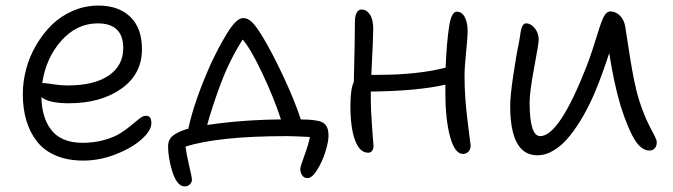

<svg xmlns="http://www.w3.org/2000/svg" viewBox="-20 -541 2420 690"><path d="M279.8 36.1Q224.1 36.1 181.9 18.6Q139.6 1 113.8 -31.5Q87.9 -64 75 -106.9Q62 -149.9 62 -203.1Q62 -248 74.2 -293.5Q86.4 -338.9 110.4 -379.6Q134.3 -420.4 166.5 -451.9Q198.7 -483.4 242.2 -502.2Q285.6 -521 334 -521Q405.8 -521 448 -480.7Q490.2 -440.4 490.2 -363.8Q490.2 -274.9 416.3 -222.4Q342.3 -169.9 227.1 -169.9Q155.8 -169.9 128.9 -191.9Q129.4 -156.7 137.5 -128.2Q145.5 -99.6 162.4 -76.4Q179.2 -53.2 208 -40.5Q236.8 -27.8 275.9 -27.8Q318.4 -27.8 354.2 -37.8Q390.1 -47.9 412.4 -62Q434.6 -76.2 451.4 -90.6Q468.3 -105 481.4 -115Q494.6 -125 503.9 -125Q514.6 -125 519.3 -118.7Q523.9 -112.3 523.9 -98.1Q523.9 -72.3 489.5 -41Q455.1 -9.8 396.7 13.2Q338.4 36.1 279.8 36.1ZM139.2 -242.2Q145.5 -242.2 172.1 -238Q198.7 -233.9 223.1 -233.9Q318.4 -233.9 370.6 -269.5Q422.9 -305.2 422.9 -368.2Q422.9 -457 331.1 -457Q255.9 -457 200.4 -394.8Q145 -332.5 131.8 -242.2Z M1085 99.1Q1072.8 99.1 1065.9 89.1Q1059.1 79.1 1059.1 65.9Q1059.1 58.6 1073.7 18.8Q1088.4 -21 1093.8 -48.8Q1030.8 -51.8 1011.7 -51.8Q765.1 -51.8 647 -14.2Q649.9 12.2 659.9 55.2Q669.9 98.1 669.9 104Q669.9 113.8 662.6 121.3Q655.3 128.9 643.1 128.9Q617.2 128.9 599.6 77.1Q584 25.9 584 -15.1Q584 -36.1 596.9 -49.3Q609.9 -62.5 639.6 -73.2Q648.4 -76.7 656.7 -78.1Q678.2 -179.2 739.7 -315.9Q755.4 -348.6 767.3 -371.1Q779.3 -393.6 795.7 -420.7Q812 -447.8 826.7 -461.9Q841.3 -476.1 854 -476.1Q871.1 -476.1 886.7 -460.4Q902.3 -444.8 924.8 -407.2Q956.5 -355 997.6 -267.8Q1038.6 -180.7 1061 -111.8Q1091.8 -111.8 1115.7 -107.9Q1139.6 -105 1150.1 -92.3Q1160.6 -79.6 1160.6 -53.2Q1160.6 -32.2 1149.7 3.4Q1138.7 39.1 1120.1 69.1Q1101.6 99.1 1085 99.1ZM772 -236.8Q741.7 -155.3 724.6 -91.8Q848.1 -110.4 989.7 -111.8Q963.9 -190.9 922.1 -278.8Q880.4 -366.7 852.1 -398.9Q804.2 -323.7 772 -236.8Z M1303.2 7.8Q1272.5 7.8 1255.9 -37.1Q1239.3 -82 1239.3 -160.2Q1239.3 -222.2 1251.5 -246.1Q1255.4 -392.6 1255.4 -461.9Q1255.4 -482.9 1261.7 -494.9Q1268.1 -506.8 1279.3 -506.8Q1297.4 -506.8 1309.3 -489Q1321.3 -471.2 1321.3 -436Q1321.3 -407.7 1314.5 -272H1336.4Q1481.9 -272 1581.5 -297.9Q1585 -387.2 1594.2 -446.8Q1602.1 -499 1621.6 -499Q1640.1 -499 1650.4 -479.2Q1660.6 -459.5 1660.6 -429.2Q1660.6 -406.7 1655 -352.8Q1649.4 -298.8 1649.4 -268.1Q1649.4 -191.9 1660.4 -105.2Q1671.4 -18.6 1671.4 -18.1Q1671.4 -4.4 1663.3 3.9Q1655.3 12.2 1643.6 12.2Q1614.3 12.2 1597.4 -50Q1580.6 -112.3 1580.6 -207V-236.8Q1481.4 -213.9 1312.5 -211.9V-194.8Q1312.5 -143.1 1317.4 -81.1Q1322.3 -19 1322.3 -16.1Q1322.3 -5.4 1317.1 1.2Q1312 7.8 1303.2 7.8Z M1911.1 17.1Q1813.5 17.1 1813.5 -161.1Q1813.5 -195.8 1824.5 -269.8Q1835.4 -343.8 1844.2 -383.8Q1845.2 -390.1 1846.7 -398.4Q1848.1 -406.7 1848.9 -411.6Q1849.6 -416.5 1850.6 -423.1Q1851.6 -429.7 1852.5 -433.3Q1853.5 -437 1855 -441.4Q1856.4 -445.8 1857.9 -448.2Q1859.4 -450.7 1861.3 -452.9Q1863.3 -455.1 1865.7 -456.1Q1868.2 -457 1871.1 -457Q1887.7 -457 1901.9 -439.5Q1916 -421.9 1916 -397.9Q1916 -385.7 1899.7 -298.1Q1883.3 -210.4 1883.3 -172.9Q1883.3 -51.8 1921.4 -51.8Q1988.8 -51.8 2085.4 -295.9Q2097.7 -327.1 2109.4 -362.8Q2121.1 -398.4 2127.7 -420.4Q2134.3 -442.4 2141.6 -462.2Q2148.9 -481.9 2156.5 -491Q2164.1 -500 2173.3 -500Q2191.9 -500 2207.3 -485.4Q2222.7 -470.7 2227.1 -444.8Q2229 -434.1 2236.8 -382.1Q2244.6 -330.1 2251.7 -290Q2258.8 -250 2267.1 -215.8Q2277.3 -175.8 2291 -140.4Q2304.7 -105 2315.2 -85.9Q2325.7 -66.9 2333 -51.8Q2340.3 -36.6 2340.3 -29.8Q2340.3 -16.1 2333 -8.1Q2325.7 0 2314.5 0Q2284.2 0 2260 -40.3Q2235.8 -80.6 2210.4 -160.2Q2185.1 -246.6 2169.4 -350.1Q2146 -277.8 2119.1 -211.9Q2099.6 -166 2077.6 -127.2Q2055.7 -88.4 2029.3 -54.7Q2002.9 -21 1972.4 -2Q1941.9 17.1 1911.1 17.1Z"/></svg>

Font: Shantell Sans Irregular
Style: Regular
Weight: 300
Designer: Stephen Nixon, Anya Danilova, Shantell Martin
Foundry: Arrow Type
Version: Version 1.006;[9816181b4]